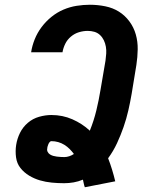

<svg xmlns="http://www.w3.org/2000/svg" viewBox="-20 -763 640 808"><path d="M337 25Q334 17 332.5 9Q331 1 329 -7Q310 1 290 4.5Q270 8 250 8Q224 8 198 5.5Q172 3 148 -4Q124 -11 102.5 -24Q81 -37 66 -56Q51 -75 47.5 -101Q44 -127 48 -153Q52 -179 64 -203.5Q76 -228 97 -246Q118 -264 144.5 -271.5Q171 -279 196 -279Q220 -279 242 -274.5Q264 -270 284.5 -261Q305 -252 323.5 -240Q342 -228 358 -213Q375 -255 385.5 -298.5Q396 -342 403 -385L424 -508Q426 -523 427 -537.5Q428 -552 425.5 -566.5Q423 -581 417 -593.5Q411 -606 401 -615.5Q391 -625 377.5 -629Q364 -633 349 -633Q331 -633 312.5 -627.5Q294 -622 278.5 -609Q263 -596 254.5 -578.5Q246 -561 243 -543H111Q115 -570 126 -597.5Q137 -625 155 -649Q173 -673 196.5 -692Q220 -711 247 -722.5Q274 -734 302.5 -738.5Q331 -743 358 -743Q391 -743 423 -736.5Q455 -730 480.5 -714Q506 -698 524.5 -673Q543 -648 551.5 -618Q560 -588 559.5 -555.5Q559 -523 554 -490L534 -368Q528 -333 520 -298Q512 -263 500 -228.5Q488 -194 472.5 -160.5Q457 -127 435 -97Q444 -74 451.5 -49.5Q459 -25 465 0ZM251 -102Q261 -102 271.5 -105.5Q282 -109 291 -115Q283 -126 273 -136Q263 -146 251 -153.5Q239 -161 225 -165Q211 -169 196 -169Q192 -169 188.5 -164.5Q185 -160 183.5 -156Q182 -152 180.5 -147.5Q179 -143 179 -139Q177 -131 180.5 -124Q184 -117 190.5 -113Q197 -109 204 -107Q211 -105 219 -104Q227 -103 235 -102.5Q243 -102 251 -102Z"/></svg>

Font: Iosevka Extrabold Extended
Style: Italic
Weight: 800
Width: 7
Italic angle: -9°
Monospace: yes
Designer: Belleve Invis
Foundry: Belleve Invis
Version: Version 32.5.0; ttfautohint (v1.8.4)